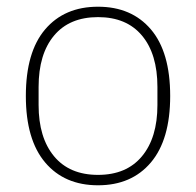

<svg xmlns="http://www.w3.org/2000/svg" viewBox="-20 -540 584 572"><path d="M272 12Q172 12 114.5 -56Q57 -124 57 -254Q57 -385 114.5 -452.5Q172 -520 272 -520Q372 -520 429.5 -452.5Q487 -385 487 -254Q487 -124 429.5 -56Q372 12 272 12ZM272 -19Q357 -19 403 -74.5Q449 -130 449 -227V-281Q449 -379 403 -434Q357 -489 272 -489Q187 -489 141 -434Q95 -379 95 -281V-227Q95 -130 141 -74.5Q187 -19 272 -19Z"/></svg>

Font: IBM Plex Sans Thai ExtLt
Style: Regular
Weight: 200
Designer: Mike Abbink, Paul van der Laan, Pieter van Rosmalen, Ben Mitchell, Mark Frömberg
Foundry: Bold Monday
Version: Version 1.2